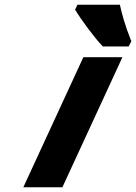

<svg xmlns="http://www.w3.org/2000/svg" viewBox="-20 -786 572 806"><path d="M494 -546H330L78 0H242ZM411 -591H520L532 -614L530 -616C504 -681 491 -731 484 -763V-766H305L295 -745L297 -743C317 -708 382 -620 411 -592Z"/></svg>

Font: Passageway
Style: BdSuIt
Weight: 700
Foundry: Ascender Corporation
Version: Version 1.11